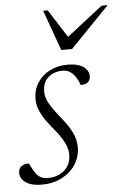

<svg xmlns="http://www.w3.org/2000/svg" viewBox="-53 -728 519 777"><g transform="rotate(-5 206.0 -340.0)"><path d="M40 -80Q44.5 -73 49.5 -62.5Q54.5 -52 63.5 -39Q73 -26 84.8 -20.2Q96.5 -14.5 111 -14.5Q139 -14.5 160.5 -25Q182 -35.5 194.2 -55.2Q206.5 -75 206.5 -101.5Q206.5 -116.5 201.2 -132.5Q196 -148.5 183.8 -168.5Q171.5 -188.5 148.5 -215.5Q126 -242.5 113.2 -263.8Q100.5 -285 95.2 -302.5Q90 -320 90 -336.5Q90 -374.5 108.8 -403.5Q127.5 -432.5 159.5 -448.5Q191.5 -464.5 231 -464.5Q261 -464.5 279.8 -457Q298.5 -449.5 307.8 -437.2Q317 -425 317 -410.5Q317 -401 312.8 -393.5Q308.5 -386 299.8 -382Q291 -378 277 -378Q274.5 -386 269.8 -396Q265 -406 256 -418Q247 -429.5 235.5 -435.8Q224 -442 209 -442Q174 -442 150.8 -422Q127.5 -402 127.5 -363.5Q127.5 -350 132.5 -335.2Q137.5 -320.5 150 -301.5Q162.5 -282.5 184.5 -255Q206.5 -228.5 219.5 -206.5Q232.5 -184.5 238 -165.5Q243.5 -146.5 243.5 -128.5Q243.5 -90 223.2 -58.5Q203 -27 167.2 -8.5Q131.5 10 86 10Q55.5 10 36.2 2.2Q17 -5.5 7.5 -18Q-2 -30.5 -2 -45Q-2 -55.5 2.8 -63.5Q7.5 -71.5 17 -75.8Q26.5 -80 40 -80ZM414 -690.5 255 -526H211L152 -690.5H170.5L250.5 -565H228.5L389.5 -690.5Z"/></g></svg>

Font: Newsreader 36pt Light
Style: Italic
Weight: 300
Italic angle: -17°
Designer: Hugues Gentile
Foundry: Production Type
Version: Version 1.003